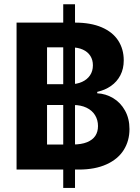

<svg xmlns="http://www.w3.org/2000/svg" viewBox="-20 -816 676 924"><path d="M284.3 -795.6H341V88.4H284.3ZM59.7 -707.2H341.1Q417.1 -707.2 469.8 -684.4Q522.4 -661.7 549 -620.6Q575.5 -579.5 575.5 -525.6Q575.5 -485 559.3 -453.8Q543.1 -422.7 514.3 -402.5Q485.5 -382.3 448 -373.9V-367Q488.8 -365.1 524.5 -343.8Q560.2 -322.5 581.6 -283.9Q603.1 -245.4 603.1 -194.9Q603.1 -138.1 575.3 -94Q547.5 -49.9 492.4 -25Q437.2 0 359.6 0H59.7ZM451.6 -209.3Q451.6 -238.7 437.4 -261.8Q423.2 -284.8 396.3 -297.7Q369.3 -310.6 333.7 -310.6H206.4V-120.6H330.3Q371.6 -120.6 398.7 -131.6Q425.7 -142.6 438.7 -162.2Q451.6 -181.8 451.6 -209.3ZM427.1 -501.8Q427.1 -527.7 414.8 -547.1Q402.4 -566.5 378.7 -577.3Q355.1 -588.1 322.1 -588.1H206.4V-410.8H319.3Q350.2 -410.8 374.8 -421.9Q399.4 -433 413.3 -453.5Q427.1 -474 427.1 -501.8Z"/></svg>

Font: Pretendard Variable
Style: Regular
Weight: 400
Designer: Base glyphs from Inter by Rasmus Andersson; Hangul glyphs from Noto Sans CJK(Source Han Sans) by Jang Soo-young and Kang
Foundry: Kil Hyung-jin
Version: Version 1.100;FEAKit 1.0